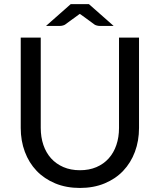

<svg xmlns="http://www.w3.org/2000/svg" viewBox="-20 -898 770 926"><path d="M554 -281V-716.5H650.5V-281Q650.5 -219 630.8 -166Q611 -113 574.2 -74.2Q537.5 -35.5 484.5 -13.5Q431.5 8.5 365.5 8.5Q299.5 8.5 246.5 -13.5Q193.5 -35.5 156.5 -74.2Q119.5 -113 99.8 -166Q80 -219 80 -281V-716.5H176.5V-281.5Q176.5 -236.5 189.2 -199Q202 -161.5 226.2 -134.5Q250.5 -107.5 285.8 -92.2Q321 -77 365.5 -77Q410 -77 445 -92Q480 -107 504.2 -134Q528.5 -161 541.2 -198.5Q554 -236 554 -281ZM528 -773H460.5Q454.5 -773 447.5 -774.8Q440.5 -776.5 436 -779.5L371 -827Q367 -829 365 -831Q361 -828 359 -827L294 -779.5Q289.5 -776.5 282.5 -774.8Q275.5 -773 269.5 -773H202L321 -878H409Z"/></svg>

Font: LatoCHI
Style: Regular
Weight: 400
Designer: Lukasz Dziedzic
Foundry: tyPoland Lukasz Dziedzic
Version: Version 1.104